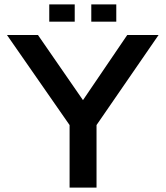

<svg xmlns="http://www.w3.org/2000/svg" viewBox="-20 -848 749 868"><path d="M555.3 -689.9 355.1 -395.3 151.5 -689.9H11.4L294.6 -282.6V0H416.4V-282.6L697 -689.9ZM317.8 -828.1H202.7V-750H317.8ZM505.7 -828.1H392.7V-750H505.7Z"/></svg>

Font: Saysettha
Style: Regular
Weight: 400
Designer: John M. Durdin
Foundry: Lao Script for Windows
Version: Version 2.201